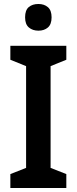

<svg xmlns="http://www.w3.org/2000/svg" viewBox="-20 -944 385 964"><path d="M313 0H32V-70L111 -101V-612L32 -644V-714H313V-644L234 -612V-101L313 -70ZM173 -924Q202 -924 220.5 -908Q239 -892 239 -857Q239 -822 220.5 -806Q202 -790 173 -790Q144 -790 125 -806Q106 -822 106 -857Q106 -893 124.5 -908.5Q143 -924 173 -924Z"/></svg>

Font: Noto Sans Sinhala SemiCondensed SemiBold
Style: Regular
Weight: 600
Width: 4
Designer: Jelle Bosma - Monotype Design Team
Foundry: Monotype Imaging Inc.
Version: Version 2.006; ttfautohint (v1.8.4.7-5d5b)